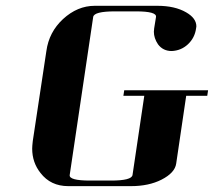

<svg xmlns="http://www.w3.org/2000/svg" viewBox="-20 -635 730 655"><path d="M89.8 -127.9Q89.8 -136.2 91.8 -153.8L138.2 -460.9Q147 -525.4 194.8 -569.8Q244.1 -615.2 303.2 -615.2H517.1Q576.7 -615.2 615.2 -592.8Q649.9 -572.8 649.9 -544.9Q649.9 -543.9 649.4 -541.5Q648.9 -539.1 648.9 -538.1Q644.5 -505.9 621.1 -483.9Q598.1 -462.4 565.9 -460.9Q536.1 -460.9 519 -483.9Q504.9 -504.9 504.9 -526.9Q504.9 -528.3 505.4 -532.2Q505.9 -536.1 505.9 -538.1L512.2 -577.1Q515.1 -596.2 443.8 -596.2H372.1Q300.8 -596.2 297.9 -577.1L217.8 -38.1Q214.8 -19 287.1 -19H358.9Q429.2 -19 432.1 -38.1L472.2 -308.1H400.9L403.8 -327.1H689.9L687 -308.1H615.2L581.1 -77.1Q576.7 -45.4 530.8 -22Q487.3 0 426.8 0H212.9Q152.8 0 118.2 -44.9Q89.8 -80.6 89.8 -127.9Z"/></svg>

Font: Hjet
Style: Italic
Weight: 400
Designer: T. Christopher White
Version: Version 1.2